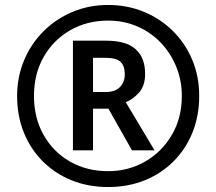

<svg xmlns="http://www.w3.org/2000/svg" viewBox="-20 -744 872 774"><path d="M416 10Q336 10 269 -17Q202 -44 152.5 -93.5Q103 -143 76 -210Q49 -277 49 -357Q49 -433 76.5 -499.5Q104 -566 154 -616.5Q204 -667 271 -695.5Q338 -724 416 -724Q492 -724 558.5 -697Q625 -670 675.5 -620.5Q726 -571 754.5 -504Q783 -437 783 -357Q783 -277 756 -210Q729 -143 679.5 -93.5Q630 -44 563 -17Q496 10 416 10ZM416 -54Q498 -54 565.5 -93Q633 -132 673 -200.5Q713 -269 713 -357Q713 -420 690.5 -475Q668 -530 628 -572Q588 -614 533.5 -637.5Q479 -661 416 -661Q331 -661 263 -622Q195 -583 156 -514.5Q117 -446 117 -357Q117 -269 155.5 -200.5Q194 -132 261.5 -93Q329 -54 416 -54ZM274 -138V-580H407Q489 -580 527 -545.5Q565 -511 565 -446Q565 -399 541 -371.5Q517 -344 487 -332L603 -138H512L417 -306H355V-138ZM405 -373Q444 -373 463.5 -393Q483 -413 483 -444Q483 -479 465.5 -495Q448 -511 404 -511H355V-373Z"/></svg>

Font: Noto Sans Ol Chiki
Style: Bold
Weight: 700
Designer: Monotype Design Team, Lewis McGuffie
Foundry: Monotype Imaging Inc.
Version: Version 2.003; ttfautohint (v1.8.4.7-5d5b)